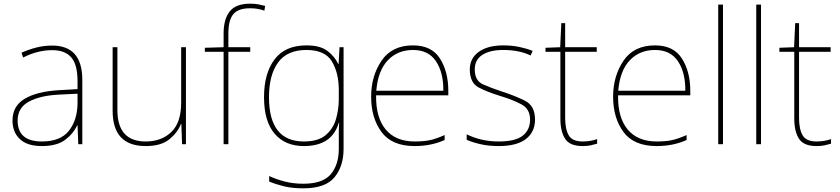

<svg xmlns="http://www.w3.org/2000/svg" viewBox="-20 -785 4571 1045"><path d="M402 -275V-220Q400 -129 354 -72Q308 -15 208 -15Q76 -15 76 -129Q76 -199 137.5 -232Q199 -265 301 -270ZM264 -537Q220 -537 178.5 -526.5Q137 -516 97 -498L106 -472Q185 -512 264 -512Q334 -512 368 -472.5Q402 -433 402 -343V-300L299 -294Q181 -287 114.5 -247.5Q48 -208 48 -129Q48 -66 88 -28Q128 10 208 10Q289 10 334 -23.5Q379 -57 400 -103H402L406 0H428V-350Q428 -537 264 -537Z M992 -528H966V-226Q966 -118 912.5 -66.5Q859 -15 773 -15Q619 -15 619 -186V-528H593V-182Q593 10 773 10Q857 10 902.5 -27.5Q948 -65 965 -111H967L971 0H992Z M1342 -503V-528H1223V-603Q1223 -676 1250 -708Q1277 -740 1341 -740Q1384 -740 1419 -727L1423 -753Q1404 -758 1385 -761.5Q1366 -765 1341 -765Q1264 -765 1230.5 -723Q1197 -681 1197 -603V-528L1095 -525V-503H1197V0H1223V-503Z M1648 -513Q1749 -513 1786.5 -450.5Q1824 -388 1824 -294V-246Q1824 -191 1809 -138Q1794 -85 1753 -50Q1712 -15 1634 -15Q1444 -15 1444 -256Q1444 -377 1493.5 -445Q1543 -513 1648 -513ZM1648 -538Q1532 -538 1474.5 -462Q1417 -386 1417 -256Q1417 -125 1474.5 -57.5Q1532 10 1634 10Q1787 10 1824 -117H1826Q1824 -88 1824 -67Q1824 -46 1824 -17V25Q1824 111 1780.5 163Q1737 215 1631 215Q1575 215 1528 202.5Q1481 190 1445 173V203Q1481 218 1525.5 229Q1570 240 1631 240Q1751 240 1800.5 180Q1850 120 1850 25V-528H1828L1823 -437H1821Q1800 -480 1760.5 -509Q1721 -538 1648 -538Z M2228 -538Q2113 -538 2056.5 -454.5Q2000 -371 2000 -259Q2000 -143 2056.5 -66.5Q2113 10 2237 10Q2327 10 2400 -23V-50Q2353 -29 2319 -22Q2285 -15 2237 -15Q2134 -15 2079.5 -80Q2025 -145 2027 -266H2420V-291Q2420 -395 2374.5 -466.5Q2329 -538 2228 -538ZM2228 -513Q2312 -513 2353 -451.5Q2394 -390 2393 -291H2028Q2037 -400 2090.5 -456.5Q2144 -513 2228 -513Z M2892 -134Q2892 -210 2836 -237.5Q2780 -265 2714 -286Q2653 -306 2608.5 -326Q2564 -346 2564 -407Q2564 -460 2605.5 -486.5Q2647 -513 2719 -513Q2806 -513 2868 -483L2879 -508Q2847 -521 2806.5 -529.5Q2766 -538 2719 -538Q2635 -538 2586 -503Q2537 -468 2537 -407Q2537 -334 2586 -308.5Q2635 -283 2705 -262Q2771 -242 2818 -217Q2865 -192 2865 -134Q2865 -78 2825 -46.5Q2785 -15 2694 -15Q2599 -15 2520 -54V-24Q2549 -11 2594 -0.5Q2639 10 2694 10Q2793 10 2842.5 -28.5Q2892 -67 2892 -134Z M3151 -15Q3095 -15 3075.5 -48.5Q3056 -82 3056 -143V-503H3228V-528H3056V-659H3035L3029 -528L2949 -525V-503H3030V-140Q3030 -70 3055.5 -30Q3081 10 3151 10Q3177 10 3195 6Q3213 2 3230 -3V-28Q3194 -15 3151 -15Z M3545 -538Q3430 -538 3373.5 -454.5Q3317 -371 3317 -259Q3317 -143 3373.5 -66.5Q3430 10 3554 10Q3644 10 3717 -23V-50Q3670 -29 3636 -22Q3602 -15 3554 -15Q3451 -15 3396.5 -80Q3342 -145 3344 -266H3737V-291Q3737 -395 3691.5 -466.5Q3646 -538 3545 -538ZM3545 -513Q3629 -513 3670 -451.5Q3711 -390 3710 -291H3345Q3354 -400 3407.5 -456.5Q3461 -513 3545 -513Z M3915 0H3889V-760H3915Z M4122 0H4096V-760H4122Z M4424 -15Q4368 -15 4348.5 -48.5Q4329 -82 4329 -143V-503H4501V-528H4329V-659H4308L4302 -528L4222 -525V-503H4303V-140Q4303 -70 4328.5 -30Q4354 10 4424 10Q4450 10 4468 6Q4486 2 4503 -3V-28Q4467 -15 4424 -15Z"/></svg>

Font: Noto Sans UI Thin
Style: Regular
Weight: 250
Designer: Monotype Design Team
Foundry: Monotype Imaging Inc.
Version: Version 1.901